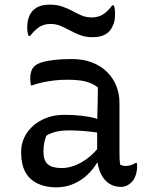

<svg xmlns="http://www.w3.org/2000/svg" viewBox="-20 -796 640 826"><path d="M494 -353Q494 -326 494 -299.5Q494 -273 494 -246Q494 -219 494 -192.5Q494 -166 494 -139Q494 -124 494.5 -112.5Q495 -101 497 -88Q502 -85 508 -83.5Q514 -82 520 -82Q532 -82 543 -85.5Q554 -89 563 -95H569Q569 -91 569.5 -88Q570 -85 570 -80Q570 -60 563.5 -41.5Q557 -23 546 -12Q536 -2 524.5 3Q513 8 500 8Q476 8 457 -2Q438 -12 425 -30Q412 -48 405 -72Q398 -96 398 -122Q398 -153 398 -186Q398 -219 398 -243Q398 -282 399 -312Q400 -342 400.5 -368Q401 -394 401 -420Q386 -432 366.5 -439.5Q347 -447 323.5 -450Q300 -453 270 -453Q241 -453 214.5 -450Q188 -447 164.5 -442Q141 -437 119 -429H113Q112 -435 111 -443Q110 -451 110 -458Q110 -474 114 -487.5Q118 -501 128 -511Q138 -521 160.5 -528Q183 -535 216 -538.5Q249 -542 289 -542Q339 -542 377 -527Q415 -512 441 -486Q467 -460 480.5 -426Q494 -392 494 -353ZM167 -142Q167 -106 185.5 -89.5Q204 -73 245 -73Q272 -73 300.5 -83.5Q329 -94 358 -116Q387 -138 414 -174L413 -95H397Q382 -69 356.5 -44.5Q331 -20 296.5 -5Q262 10 222 10Q175 10 140.5 -7Q106 -24 88.5 -57Q71 -90 71 -138V-144Q71 -176 84.5 -204.5Q98 -233 123 -255Q148 -277 181.5 -289.5Q215 -302 256 -302Q296 -302 331.5 -298Q367 -294 392.5 -286.5Q418 -279 428 -272Q434 -267 437 -259.5Q440 -252 441.5 -242Q443 -232 443 -217Q415 -224 387 -227.5Q359 -231 331.5 -233Q304 -235 277 -235Q244 -235 220 -229Q196 -223 179 -212Q174 -198 170.5 -182Q167 -166 167 -145ZM375 -721Q401 -721 421.5 -733Q442 -745 463 -773H469Q472 -768 473 -761.5Q474 -755 474.5 -749Q475 -743 475 -737Q475 -720 472.5 -707Q470 -694 465 -685Q456 -662 435 -649Q414 -636 378 -636Q348 -636 324.5 -645Q301 -654 281 -665Q261 -676 241 -684.5Q221 -693 197 -693Q171 -693 151 -681Q131 -669 109 -641H103Q101 -647 99.5 -653Q98 -659 97.5 -665.5Q97 -672 97 -677Q97 -694 100 -707.5Q103 -721 107 -729Q116 -750 137 -763Q158 -776 194 -776Q224 -776 247.5 -768Q271 -760 291 -749Q311 -738 331 -729.5Q351 -721 375 -721Z"/></svg>

Font: Recursive Casual
Style: Regular
Weight: 400
Version: Version 1.047